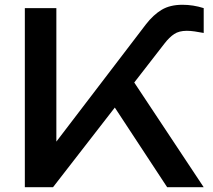

<svg xmlns="http://www.w3.org/2000/svg" viewBox="-20 -784 890 804"><path d="M518 -475 833 0H680L427 -385ZM84 -750H216V-111L174 -136L591 -682Q622 -722 657 -743Q692 -764 744 -764Q789 -764 833 -750V-646Q812 -650 794.5 -652.5Q777 -655 762 -655Q730 -655 709.5 -641.5Q689 -628 669 -602L202 0H84Z"/></svg>

Font: Unbounded Variable
Style: Regular
Weight: 400
Designer: Luke Prowse, Jean-Baptiste Morizot, Fátima Lázaro, Florian Runge
Foundry: NaN
Version: Version 1.600;FEAKit 1.0